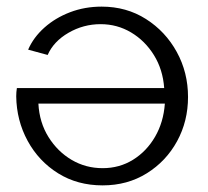

<svg xmlns="http://www.w3.org/2000/svg" viewBox="-20 -550 627 580"><path d="M290 10Q214 10 155.5 -26.5Q97 -63 63.5 -124.5Q30 -186 29 -259Q29 -272 31 -284H476Q472 -340 445 -383.5Q418 -427 376 -452Q334 -477 284 -477Q232 -477 187 -451Q142 -425 124 -384L65 -400Q81 -437 114 -466.5Q147 -496 191.5 -513Q236 -530 287 -530Q362 -530 421 -492.5Q480 -455 514 -393Q548 -331 548 -257Q548 -184 515 -123.5Q482 -63 423.5 -26.5Q365 10 290 10ZM290 -42Q341 -42 382 -67.5Q423 -93 448.5 -137Q474 -181 478 -237H96Q99 -180 126.5 -136Q154 -92 196.5 -67Q239 -42 290 -42Z"/></svg>

Font: Raleway
Style: Regular
Weight: 400
Designer: Matt McInerney, Pablo Impallari, Rodrigo Fuenzalida
Foundry: Matt McInerney, Pablo Impallari, Rodrigo Fuenzalida
Version: Version 4.101;RELEASE